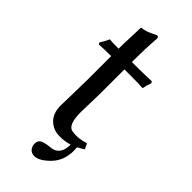

<svg xmlns="http://www.w3.org/2000/svg" viewBox="-237 -627 813 813"><g transform="rotate(45 170.0 -220.0)"><path d="M164.1 145Q147.9 145 137.9 134Q127.9 123 127.9 106.9Q127.9 86.9 142.6 80.1Q157.2 73.2 180.2 71Q203.1 68.8 211.9 63Q238.8 46.9 238.8 3.9V1.5Q211.4 10.3 180.2 9.8Q143.1 9.8 117.4 -15.1Q91.8 -40 91.8 -85.9Q91.8 -97.2 93.5 -155.5Q95.2 -213.9 95.2 -248V-384.8Q48.3 -384.8 23.9 -382.8L19 -390.1Q33.2 -412.1 41 -431.2Q55.2 -429.2 95.2 -429.2Q95.2 -460 97.2 -500Q99.1 -540 99.1 -557.1L101.1 -560.1Q116.2 -562 126.7 -565.4Q137.2 -568.8 150.6 -575.4Q164.1 -582 170.9 -585Q179.7 -585 180.2 -575.2Q175.3 -511.2 174.8 -429.2H222.2Q241.2 -429.2 292 -431.2L296.9 -423.8Q289.1 -403.8 285.2 -382.8Q265.1 -384.8 212.9 -384.8H174.8V-258.8Q174.8 -224.6 173.3 -180.9Q171.9 -137.2 171.9 -126Q171.9 -48.8 205.1 -43.9Q243.7 -37.6 283.7 -51.8L295.9 -26.9Q279.8 -16.6 266.1 -9.8Q267.1 0 267.1 9.8Q267.1 69.8 230 107.4Q192.9 145 164.1 145Z"/></g></svg>

Font: Biolilbert
Style: Regular
Weight: 400
Designer: Philipp H. Poll
Foundry: Philipp H. Poll
Version: Version 1.1.0